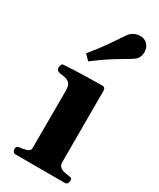

<svg xmlns="http://www.w3.org/2000/svg" viewBox="-199 -844 751 907"><g transform="rotate(30 177.0 -390.0)"><path d="M51.8 0Q43.5 0 39.3 -7.3Q35.2 -14.6 35.2 -20Q35.2 -36.6 51.3 -38.1Q69.3 -39.6 88.4 -45.2Q107.4 -50.8 107.4 -64.5L107.9 -379.9Q107.9 -410.2 95.2 -420.9Q82.5 -431.6 65.4 -433.6Q48.3 -435.5 35.2 -439Q30.3 -441.4 26.9 -445.3Q23.4 -449.2 23.4 -458.5Q23.4 -464.4 26.4 -471.9Q29.3 -479.5 35.2 -480Q105 -484.4 161.4 -485.6Q217.8 -486.8 247.6 -486.8Q251.5 -486.8 256.8 -482.9Q262.2 -479 262.2 -467.3V-80.6Q262.2 -62 272.2 -53.5Q282.2 -44.9 296.1 -42.2Q310.1 -39.6 321.8 -38.1Q332 -37.1 335.7 -34.2Q339.4 -31.2 339.4 -20Q339.4 -14.6 335.2 -7.3Q331.1 0 322.8 0ZM129.9 -552.2 102.5 -580.6Q159.2 -649.9 192.1 -700.7Q225.1 -751.5 236.3 -762.2Q244.1 -769.5 257.1 -774.7Q270 -779.8 283.7 -779.8Q294.9 -779.8 305.2 -775.9Q315.4 -772 323.2 -763.7Q331.5 -754.9 335.2 -744.4Q338.9 -733.9 338.9 -722.7Q338.9 -710 334.5 -698.5Q330.1 -687 322.8 -680.2Q311.5 -669.4 258.1 -638.9Q204.6 -608.4 129.9 -552.2Z"/></g></svg>

Font: Gelasio
Style: Bold
Weight: 700
Designer: Eben Sorkin
Foundry: Eben Sorkin
Version: Version 1.008